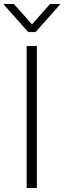

<svg xmlns="http://www.w3.org/2000/svg" viewBox="-43 -936 318 956"><path d="M140.6 0H89.8V-707H140.6ZM116.2 -814.5 206.1 -916H254.9V-912.1L133.8 -776.4H97.7L-23.4 -912.1V-916H26.4Z"/></svg>

Font: Pretendard JP ExtraLight
Style: Regular
Weight: 200
Designer: Base glyphs from Inter by Rasmus Andersson; Hangeul glyphs from Noto Sans CJK(Source Han Sans) by Jang Soo-young and Kan
Foundry: Kil Hyung-jin
Version: Version 1.309